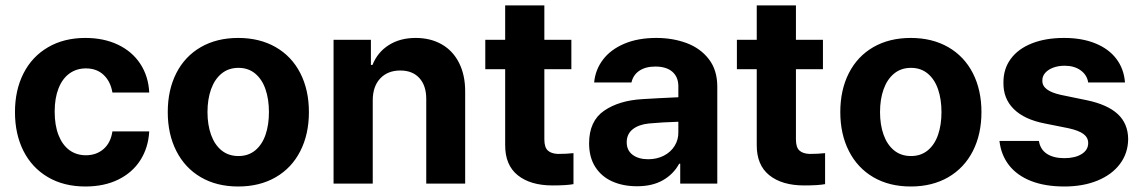

<svg xmlns="http://www.w3.org/2000/svg" viewBox="-20 -677 4212 708"><path d="M35.2 -263.7Q35.2 -344.7 66.7 -406.5Q98.1 -468.3 157 -502.7Q215.8 -537.1 294.9 -537.1Q362.8 -537.1 415 -512.2Q467.3 -487.3 497.3 -441.7Q527.3 -396 530.3 -335.9H394.5Q387.7 -376.5 362.3 -400.6Q336.9 -424.8 296.9 -424.8Q262.2 -424.8 236.1 -406Q210 -387.2 195.8 -351.1Q181.6 -314.9 181.6 -265.6Q181.6 -214.8 195.8 -178.7Q210 -142.6 235.8 -123.5Q261.7 -104.5 296.9 -104.5Q335.4 -104.5 361.8 -127.4Q388.2 -150.4 394.5 -192.4H530.3Q526.9 -132.3 497.6 -86.4Q468.3 -40.5 416.3 -14.9Q364.3 10.7 294.9 10.7Q215.3 10.7 156.5 -23.9Q97.7 -58.6 66.4 -120.6Q35.2 -182.6 35.2 -263.7Z M598.6 -263.7Q598.6 -345.2 630.1 -407.2Q661.6 -469.2 720.5 -503.2Q779.3 -537.1 858.4 -537.1Q937.5 -537.1 996.6 -503.2Q1055.7 -469.2 1087.4 -407.2Q1119.1 -345.2 1119.1 -263.7Q1119.1 -182.1 1087.4 -119.9Q1055.7 -57.6 996.6 -23.4Q937.5 10.7 858.4 10.7Q779.3 10.7 720.7 -23.4Q662.1 -57.6 630.4 -119.9Q598.6 -182.1 598.6 -263.7ZM971.7 -263.7Q971.7 -311 959 -347.9Q946.3 -384.8 920.9 -405.8Q895.5 -426.8 859.4 -426.8Q822.8 -426.8 797.1 -405.8Q771.5 -384.8 758.3 -347.9Q745.1 -311 745.1 -263.7Q745.1 -216.8 758.3 -179.9Q771.5 -143.1 797.1 -122.3Q822.8 -101.6 859.4 -101.6Q895.5 -101.6 920.9 -122.3Q946.3 -143.1 959 -179.7Q971.7 -216.3 971.7 -263.7Z M1354.5 0H1210V-530.3H1347.7V-437.5H1353.5Q1372.1 -484.4 1413.6 -510.7Q1455.1 -537.1 1512.7 -537.1Q1567.9 -537.1 1609.4 -513.2Q1650.9 -489.3 1673.3 -444.1Q1695.8 -398.9 1695.3 -337.9V0H1551.8V-312.5Q1551.8 -361.3 1526.4 -389.2Q1501 -417 1456.1 -417Q1409.7 -417 1382.1 -387.7Q1354.5 -358.4 1354.5 -306.6Z M2086.9 -421.9H1987.3V-163.1Q1987.3 -133.8 2000 -122.1Q2012.7 -110.4 2037.1 -109.4Q2068.4 -109.4 2094.7 -112.3V2Q2068.8 6.8 2017.6 6.8Q1936 6.8 1889.2 -30.8Q1842.3 -68.4 1842.8 -142.6V-421.9H1769.5V-530.3H1842.8V-657.2H1987.3V-530.3H2086.9Z M2349.6 -311.5Q2403.3 -314.9 2481.4 -318.4V-361.3Q2480.5 -394.5 2458.5 -413.1Q2436.5 -431.6 2396.5 -431.6Q2360.4 -431.6 2337.4 -416Q2314.5 -400.4 2308.6 -373H2170.9Q2175.3 -419.9 2203.4 -457Q2231.4 -494.1 2281.7 -515.6Q2332 -537.1 2400.4 -537.1Q2460.9 -537.1 2512 -518.1Q2563 -499 2594 -458.7Q2625 -418.5 2625 -357.4V0H2488.3V-73.2H2484.4Q2463.4 -34.7 2424.6 -12.5Q2385.7 9.8 2329.1 9.8Q2277.3 9.8 2237.5 -8.1Q2197.8 -25.9 2175 -61.5Q2152.3 -97.2 2152.3 -148.4Q2152.3 -230.5 2207.5 -268.6Q2262.7 -306.6 2349.6 -311.5ZM2370.1 -89.8Q2402.3 -89.8 2428 -103Q2453.6 -116.2 2467.8 -139.2Q2481.9 -162.1 2481.4 -189.5V-228Q2458.5 -227.5 2424.8 -225.6Q2391.1 -223.6 2373 -221.7Q2335 -217.8 2313 -200.2Q2291 -182.6 2291 -152.3Q2291 -122.6 2312.7 -106.2Q2334.5 -89.8 2370.1 -89.8Z M3014.6 -421.9H2915V-163.1Q2915 -133.8 2927.7 -122.1Q2940.4 -110.4 2964.8 -109.4Q2996.1 -109.4 3022.5 -112.3V2Q2996.6 6.8 2945.3 6.8Q2863.8 6.8 2816.9 -30.8Q2770 -68.4 2770.5 -142.6V-421.9H2697.3V-530.3H2770.5V-657.2H2915V-530.3H3014.6Z M3078.6 -263.7Q3078.6 -345.2 3110.1 -407.2Q3141.6 -469.2 3200.4 -503.2Q3259.3 -537.1 3338.4 -537.1Q3417.5 -537.1 3476.6 -503.2Q3535.6 -469.2 3567.4 -407.2Q3599.1 -345.2 3599.1 -263.7Q3599.1 -182.1 3567.4 -119.9Q3535.6 -57.6 3476.6 -23.4Q3417.5 10.7 3338.4 10.7Q3259.3 10.7 3200.7 -23.4Q3142.1 -57.6 3110.4 -119.9Q3078.6 -182.1 3078.6 -263.7ZM3451.7 -263.7Q3451.7 -311 3439 -347.9Q3426.3 -384.8 3400.9 -405.8Q3375.5 -426.8 3339.4 -426.8Q3302.7 -426.8 3277.1 -405.8Q3251.5 -384.8 3238.3 -347.9Q3225.1 -311 3225.1 -263.7Q3225.1 -216.8 3238.3 -179.9Q3251.5 -143.1 3277.1 -122.3Q3302.7 -101.6 3339.4 -101.6Q3375.5 -101.6 3400.9 -122.3Q3426.3 -143.1 3439 -179.7Q3451.7 -216.3 3451.7 -263.7Z M3905.8 -434.6Q3882.3 -434.6 3863.5 -427.5Q3844.7 -420.4 3834 -408Q3823.2 -395.5 3823.7 -379.9Q3822.3 -342.3 3892.1 -327.1L3986.8 -307.6Q4064 -291.5 4101.8 -256.3Q4139.6 -221.2 4140.1 -164.1Q4139.6 -112.3 4110.1 -72.8Q4080.6 -33.2 4027.3 -11.2Q3974.1 10.7 3904.8 10.7Q3834 10.7 3782.2 -9.5Q3730.5 -29.8 3700.9 -67.6Q3671.4 -105.5 3665.5 -157.2H3811Q3815.9 -126 3840.3 -109.9Q3864.7 -93.8 3904.8 -93.8Q3944.3 -93.8 3968.5 -108.9Q3992.7 -124 3992.7 -149.4Q3992.7 -169.9 3975.3 -182.9Q3958 -195.8 3920.4 -204.1L3832.5 -221.7Q3757.3 -236.3 3718.3 -274.9Q3679.2 -313.5 3680.2 -372.1Q3679.7 -422.4 3707 -459.7Q3734.4 -497.1 3785.2 -517.1Q3835.9 -537.1 3903.8 -537.1Q3969.7 -537.1 4019 -517.1Q4068.4 -497.1 4096.4 -460.2Q4124.5 -423.3 4128.4 -373H3992.7Q3988.3 -400.9 3964.8 -417.7Q3941.4 -434.6 3905.8 -434.6Z"/></svg>

Font: Pretendard GOV
Style: Bold
Weight: 700
Designer: Base glyphs from Inter by Rasmus Andersson; Hangeul glyphs from Noto Sans CJK(Source Han Sans) by Jang Soo-young and Kan
Foundry: Kil Hyung-jin
Version: Version 1.309